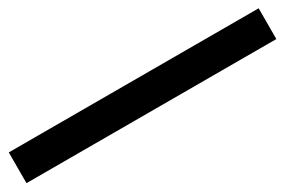

<svg xmlns="http://www.w3.org/2000/svg" viewBox="-130 -532 660 445"><g transform="rotate(-90 200.5 -310.0)"><path d="M69.3 -620.1Q180.7 -426.8 403.3 -41Q379.9 -27.3 332 0Q220.7 -193.4 -2 -579.1Q21.5 -592.8 69.3 -620.1Z"/></g></svg>

Font: mr_KirucoupageG
Style: Regular
Weight: 400
Designer: Jan Henkel
Version: Version 1.00 May 25, 2020, initial release